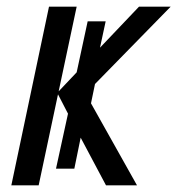

<svg xmlns="http://www.w3.org/2000/svg" viewBox="-20 -556 532 576"><path d="M127 -536H210L156 -282L210 -339L243 -492H297L280 -413L397 -536H492L265 -304L253 -246L391 0H298L222 -143L203 -50H148L184 -215L154 -273L96 0H14Z"/></svg>

Font: Noto Sans UI Narrow
Style: Italic
Weight: 400
Width: 4
Italic angle: -12°
Designer: Monotype Design Team
Foundry: Monotype Imaging Inc.
Version: Version 1.001